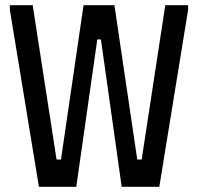

<svg xmlns="http://www.w3.org/2000/svg" viewBox="-20 -720 763 740"><path d="M18 -700H106L198 -105H215L302 -700H421L509 -105H526L617 -700H705V-682L594 0H449L369 -568H355L274 0H130L18 -682Z"/></svg>

Font: Phudu Light
Style: Regular
Weight: 400
Version: Version 1.005;gftools[0.9.23]